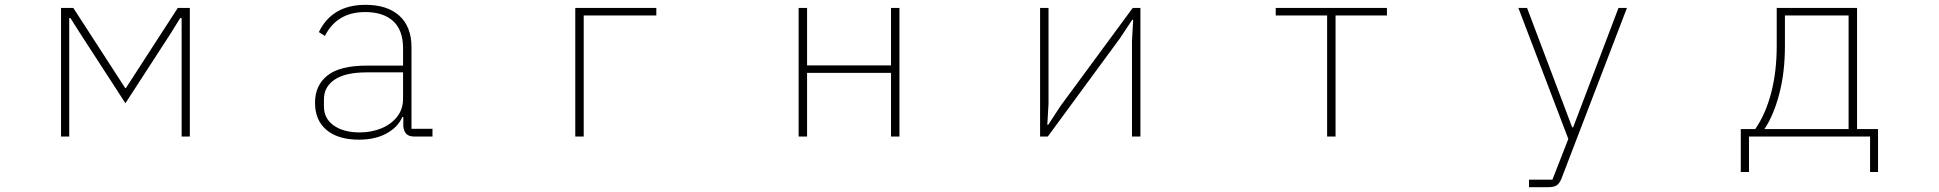

<svg xmlns="http://www.w3.org/2000/svg" viewBox="-20 -566 8040 796"><path d="M267 0H233V-533H284L499 -201H502L717 -533H767V0H733V-491H727L688 -428L500 -138L312 -428L272 -491H267Z M1286 -140Q1286 -212 1337.5 -253Q1389 -294 1501 -294H1651V-366Q1651 -441 1610 -478.5Q1569 -516 1494 -516Q1377 -516 1327 -417L1302 -433Q1357 -546 1495 -546Q1586 -546 1636 -500.5Q1686 -455 1686 -370V-32H1773V0H1697Q1675 0 1664.5 -11Q1654 -22 1652 -43V-81H1648Q1630 -39 1583 -13Q1536 13 1468 13Q1382 13 1334 -27Q1286 -67 1286 -140ZM1651 -156V-266H1501Q1412 -266 1367.5 -236Q1323 -206 1323 -155V-125Q1323 -74 1364 -45.5Q1405 -17 1471 -17Q1519 -17 1560 -33.5Q1601 -50 1626 -81.5Q1651 -113 1651 -156Z M2400 0H2365V-533H2701V-502H2400Z M3326 0H3291V-533H3326V-295H3674V-533H3709V0H3674V-264H3326Z M4324 0H4292V-533H4327V-136L4322 -49H4326L4377 -127L4676 -533H4708V0H4673V-397L4678 -484H4674L4623 -407Z M5517 0H5482V-502H5269V-533H5730V-502H5517Z M6319 210V179H6416L6482 10L6275 -533H6311L6498 -38H6502L6690 -533H6725L6453 176Q6445 195 6433.5 202.5Q6422 210 6399 210Z M7197 147V-31H7257Q7300 -93 7323 -181Q7346 -269 7346 -376V-533H7679V-31H7766V147H7733V0H7231V147ZM7644 -31V-502H7380V-375Q7380 -266 7356.5 -176.5Q7333 -87 7295 -31Z"/></svg>

Font: IBM Plex Sans JP ExtraLight
Style: Regular
Weight: 200
Designer: Mike Abbink; Paul van der Laan; Pieter van Rosmalen; Wujin Sim; Yejin Wi; Jinhee Kim; Boomi Park; Yona Kim; Kichan Ma
Foundry: Sandoll Inc.
Version: Version 1.001